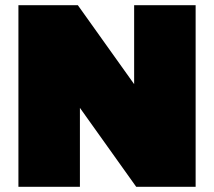

<svg xmlns="http://www.w3.org/2000/svg" viewBox="-20 -720 825 740"><path d="M734 -700V0H505L219 -401H288V0H51V-700H280L566 -299H497V-700Z"/></svg>

Font: Pathway Extreme SemiCondensed Black
Style: Regular
Weight: 900
Width: 4
Version: Version 1.001;gftools[0.9.26]